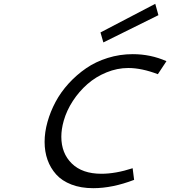

<svg xmlns="http://www.w3.org/2000/svg" viewBox="-20 -985 900 1015"><path d="M800.8 -964.8 817.4 -904.8 526.4 -760.7 511.2 -813.5ZM473.1 9.8Q407.7 9.8 357.7 -9.5Q307.6 -28.8 277.1 -62.7Q246.6 -96.7 231.2 -140.1Q215.8 -183.6 215.8 -234.9Q215.8 -286.1 231 -340.3Q246.1 -394.5 273.7 -446.3Q301.3 -498 343 -543.7Q384.8 -589.4 435.1 -624Q485.4 -658.7 549.3 -678.7Q613.3 -698.7 681.6 -698.7Q776.4 -698.7 859.9 -661.6L814.5 -592.8Q729 -625.5 658.2 -625.5Q599.6 -625.5 543 -602.3Q486.3 -579.1 442.1 -540.3Q397.9 -501.5 365.2 -451.4Q332.5 -401.4 316.9 -346.7Q304.2 -301.8 304.2 -262.2Q304.2 -174.8 359.6 -120.6Q415 -66.4 516.1 -66.4Q591.3 -66.4 681.2 -95.7L689 -34.2Q574.2 9.8 473.1 9.8Z"/></svg>

Font: Cantarell
Style: Italic
Weight: 400
Italic angle: -16°
Designer: Dave Crossland
Version: Version 1.004